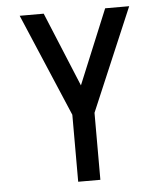

<svg xmlns="http://www.w3.org/2000/svg" viewBox="-53 -781 705 828"><g transform="rotate(-5 300.0 -367.5)"><path d="M252 0V-290L63 -735H167L300 -413L433 -735H537L348 -290V0Z"/></g></svg>

Font: Iosevka Aile Medium
Style: Regular
Weight: 500
Designer: Belleve Invis
Foundry: Belleve Invis
Version: Version 27.3.5; ttfautohint (v1.8.4)